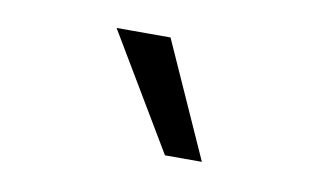

<svg xmlns="http://www.w3.org/2000/svg" viewBox="-37 -823 574 333"><g transform="rotate(10 250.0 -656.5)"><path d="M267 -555 146 -758H241L332 -555Z"/></g></svg>

Font: Nunito Sans 10pt SemiExpanded
Style: Italic
Weight: 400
Width: 6
Italic angle: -9°
Designer: Vernon Adams
Foundry: Vernon Adams
Version: Version 3.101;gftools[0.9.27]